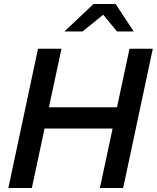

<svg xmlns="http://www.w3.org/2000/svg" viewBox="-20 -945 788 965"><path d="M22 0 171 -700H289L226 -406H568L631 -700H748L599 0H482L546 -299H204L140 0ZM304 -787 450 -925H561L652 -787H568L499 -871L395 -787Z"/></svg>

Font: Red Hat Text Medium
Style: Italic
Weight: 500
Italic angle: -12°
Designer: Pentagram, MCKL
Foundry: Pentagram, MCKL
Version: Version 1.023; ttfautohint (v1.8.3)